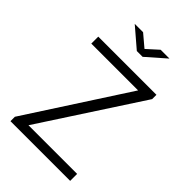

<svg xmlns="http://www.w3.org/2000/svg" viewBox="-275 -1061 1169 1169"><g transform="rotate(45 309.5 -477.0)"><path d="M389 -954 316 -888 238 -954H166L292 -846H342L465 -954ZM50 0H564V-60H145L565 -705V-742H64V-682H467L50 -38Z"/></g></svg>

Font: 18Franklin Light
Style: Regular
Weight: 300
Designer: Pablo Impallari, Rodrigo Fuenzalida (Modified by Dan O. Williams)
Version: Version 0.025;PS 000.025;hotconv 1.0.88;makeotf.lib2.5.64775